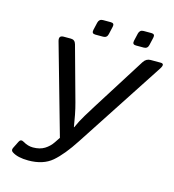

<svg xmlns="http://www.w3.org/2000/svg" viewBox="-124 -949 968 1066"><g transform="rotate(15 360.5 -416.0)"><path d="M127.9 -668Q118.7 -700.2 148.4 -700.2H190.4Q213.4 -700.2 220.2 -676.3L306.2 -364.3Q314.5 -334.5 321.8 -297.1Q329.1 -259.8 333.5 -230H335.4Q352.1 -268.1 374.8 -305.4Q397.5 -342.8 416 -372.1L607.9 -676.3Q623 -700.2 648.4 -700.2H706.1Q732.9 -700.2 711.9 -668L381.3 -161.6Q323.7 -72.8 272.7 -29.1Q221.7 14.6 136.2 14.6Q75.2 14.6 43 -6.8Q29.3 -15.6 37.6 -31.7L57.6 -71.8Q66.4 -90.3 85.9 -78.6Q113.3 -62 142.6 -62Q182.1 -62 209 -78.6Q235.8 -95.2 253.4 -121.6L273.9 -152.3ZM315.4 -756.8Q293.5 -756.8 298.3 -778.8L308.6 -823.7Q314 -845.7 335.9 -845.7H380.9Q402.8 -845.7 397.5 -823.7L387.2 -778.8Q382.3 -756.8 360.4 -756.8ZM548.8 -756.8Q526.9 -756.8 531.7 -778.8L542 -823.7Q547.4 -845.7 569.3 -845.7H614.3Q636.2 -845.7 630.9 -823.7L620.6 -778.8Q615.7 -756.8 593.8 -756.8Z"/></g></svg>

Font: Istok Web
Style: Italic
Weight: 400
Italic angle: -13°
Designer: Andrey V. Panov
Foundry: Andrey V. Panov
Version: Version 1.0.2g